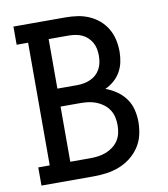

<svg xmlns="http://www.w3.org/2000/svg" viewBox="-82 -805 765 874"><g transform="rotate(-10 300.0 -367.5)"><path d="M39 0V-84H92V-651H39V-735H279Q307 -735 334.5 -731Q362 -727 387.5 -716Q413 -705 434 -687Q455 -669 469 -645Q483 -621 489 -594Q495 -567 495 -539Q495 -515 490 -491Q485 -467 473 -446Q461 -425 442.5 -409Q424 -393 402 -383Q429 -373 453 -356.5Q477 -340 493.5 -317Q510 -294 517 -266Q524 -238 524 -209Q524 -179 517 -149Q510 -119 493 -93.5Q476 -68 451.5 -49Q427 -30 398.5 -19Q370 -8 340 -4Q310 0 279 0ZM279 -422Q295 -422 310.5 -425Q326 -428 340.5 -434.5Q355 -441 366.5 -451.5Q378 -462 385.5 -476Q393 -490 396 -505.5Q399 -521 399 -537Q399 -553 396 -568.5Q393 -584 385.5 -597.5Q378 -611 366.5 -622Q355 -633 340.5 -639.5Q326 -646 310.5 -648.5Q295 -651 279 -651H187V-422ZM187 -84H279Q298 -84 316.5 -86.5Q335 -89 352 -95.5Q369 -102 384.5 -113.5Q400 -125 410 -140.5Q420 -156 424 -174Q428 -192 428 -211Q428 -230 424 -248Q420 -266 410 -281.5Q400 -297 385 -308.5Q370 -320 352.5 -327Q335 -334 316.5 -336.5Q298 -339 279 -339H187Z"/></g></svg>

Font: Iosevka Slab Medium Extended
Style: Regular
Weight: 500
Width: 7
Monospace: yes
Designer: Belleve Invis
Foundry: Belleve Invis
Version: Version 11.1.1; ttfautohint (v1.8.3)